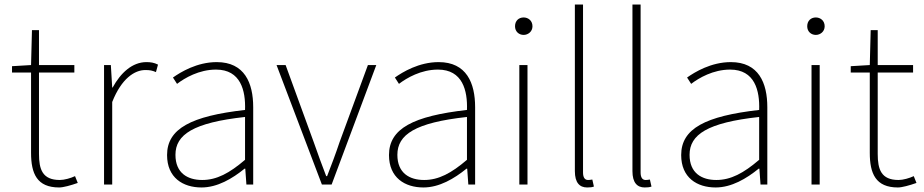

<svg xmlns="http://www.w3.org/2000/svg" viewBox="-20 -814 4074 847"><path d="M33 -522V-494H117V-140C117 -48 143 13 241 13C259 13 292 4 323 -7L311 -37C292 -28 264 -20 244 -20C167 -20 152 -67 152 -135V-494H308V-527H152V-681H121L117 -527Z M439 0H475V-364C516 -468 574 -505 621 -505C642 -505 651 -503 668 -496L677 -529C659 -538 644 -540 626 -540C563 -540 512 -492 477 -428H475L469 -527H439Z M869 13C939 13 1005 -26 1059 -70H1062L1067 0H1097V-341C1097 -448 1059 -540 936 -540C849 -540 777 -496 743 -472L761 -444C795 -470 858 -507 933 -507C1042 -507 1064 -414 1061 -329C824 -302 717 -247 717 -130C717 -30 787 13 869 13ZM872 -20C808 -20 754 -50 754 -131C754 -220 832 -273 1061 -298V-109C992 -50 936 -20 872 -20Z M1400 0H1443L1640 -527H1603L1478 -187C1461 -136 1441 -83 1423 -37H1419C1401 -83 1382 -136 1364 -187L1240 -527H1200Z M1848 13C1918 13 1984 -26 2038 -70H2041L2046 0H2076V-341C2076 -448 2038 -540 1915 -540C1828 -540 1756 -496 1722 -472L1740 -444C1774 -470 1837 -507 1912 -507C2021 -507 2043 -414 2040 -329C1803 -302 1696 -247 1696 -130C1696 -30 1766 13 1848 13ZM1851 -20C1787 -20 1733 -50 1733 -131C1733 -220 1811 -273 2040 -298V-109C1971 -50 1915 -20 1851 -20Z M2271 0H2307V-527H2271ZM2290 -660C2310 -660 2329 -675 2329 -698C2329 -723 2310 -737 2290 -737C2269 -737 2252 -723 2252 -698C2252 -675 2269 -660 2290 -660Z M2570 13C2585 13 2591 12 2600 9L2593 -22C2581 -20 2578 -20 2574 -20C2560 -20 2552 -31 2552 -53V-794H2516V-59C2516 -8 2537 13 2570 13Z M2824 13C2839 13 2845 12 2854 9L2847 -22C2835 -20 2832 -20 2828 -20C2814 -20 2806 -31 2806 -53V-794H2770V-59C2770 -8 2791 13 2824 13Z M3137 13C3207 13 3273 -26 3327 -70H3330L3335 0H3365V-341C3365 -448 3327 -540 3204 -540C3117 -540 3045 -496 3011 -472L3029 -444C3063 -470 3126 -507 3201 -507C3310 -507 3332 -414 3329 -329C3092 -302 2985 -247 2985 -130C2985 -30 3055 13 3137 13ZM3140 -20C3076 -20 3022 -50 3022 -131C3022 -220 3100 -273 3329 -298V-109C3260 -50 3204 -20 3140 -20Z M3560 0H3596V-527H3560ZM3579 -660C3599 -660 3618 -675 3618 -698C3618 -723 3599 -737 3579 -737C3558 -737 3541 -723 3541 -698C3541 -675 3558 -660 3579 -660Z M3733 -522V-494H3817V-140C3817 -48 3843 13 3941 13C3959 13 3992 4 4023 -7L4011 -37C3992 -28 3964 -20 3944 -20C3867 -20 3852 -67 3852 -135V-494H4008V-527H3852V-681H3821L3817 -527Z"/></svg>

Font: Kinto Sans Thin
Style: Regular
Weight: 100
Designer: Authors: Ryoko NISHIZUKA  (kana & ideographs); Paul D. Hunt (Latin, Greek & Cyrillic); Wenlong ZHANG  (bopomofo); Sandol
Foundry: Adobe Systems Incorporated, ookami Inc.
Version: Version 0.001